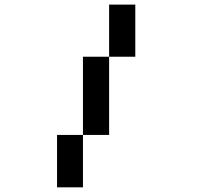

<svg xmlns="http://www.w3.org/2000/svg" viewBox="-20 -797 929 817"><path d="M222.7 0Q222.7 -55.7 222.7 -222.7Q250 -222.7 333 -222.7Q333 -167 333 0Q305.7 0 222.7 0ZM333 -222.7Q333 -305.7 333 -555.7Q360.4 -555.7 444.3 -555.7Q444.3 -471.7 444.3 -222.7Q416 -222.7 333 -222.7ZM444.3 -555.7Q444.3 -610.4 444.3 -777.3Q471.7 -777.3 555.7 -777.3Q555.7 -721.7 555.7 -555.7Q527.3 -555.7 444.3 -555.7Z"/></svg>

Font: leko majuna
Style: pona
Weight: 400
Designer: Kelsey Higham
Version: Version 2.0